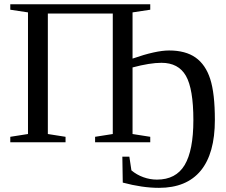

<svg xmlns="http://www.w3.org/2000/svg" viewBox="-20 -675 1072 911"><path d="M28.8 0V-25.9L112.8 -39.1V-616.2L28.8 -628.9V-654.8H692.9V-628.9L608.9 -616.2V-397Q719.2 -435.5 782.2 -435.5Q860.4 -435.5 908 -401.9Q955.6 -368.2 977.5 -300Q999.5 -231.9 999.5 -106Q999.5 53.2 932.4 134.8Q865.2 216.3 734.4 216.3Q655.8 216.3 562.5 191.4L560.5 68.4H593.8L603.5 133.3Q628.4 154.3 660.2 165.8Q691.9 177.2 724.6 177.2Q814.9 177.2 856.2 107.9Q897.5 38.6 897.5 -105Q897.5 -253.4 862.1 -315.2Q826.7 -377 746.1 -377Q691.4 -377 608.9 -355V-39.1L692.9 -25.9V0H431.2V-25.9L515.1 -39.1V-610.8H207V-39.1L291 -25.9V0Z"/></svg>

Font: Times New Roman
Style: Regular
Weight: 400
Designer: Steve Matteson
Foundry: Ascender Corporation
Version: Version 2.00.3